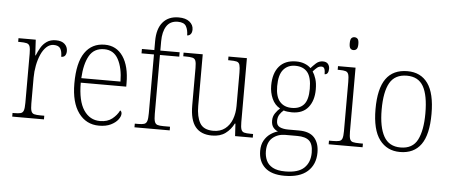

<svg xmlns="http://www.w3.org/2000/svg" viewBox="-60 -920 3062 1308"><g transform="rotate(5 1471.0 -266.0)"><path d="M41 0V-25H53Q81 -25 96 -29Q111 -33 116.5 -49Q122 -65 122 -101V-438Q122 -472 116.5 -487.5Q111 -503 95 -507Q79 -511 47 -511H37V-536H155L161 -429H164Q175 -457 190.5 -483.5Q206 -510 231 -527Q256 -544 292 -544Q332 -544 352.5 -525Q373 -506 373 -477Q373 -459 365 -447Q357 -435 338 -435Q338 -473 325.5 -492Q313 -511 280 -511Q253 -511 231 -490.5Q209 -470 194 -436Q179 -402 171 -360.5Q163 -319 163 -278V-100Q163 -65 168.5 -49Q174 -33 189 -29Q204 -25 232 -25H258V0Z M635 10Q547 10 495 -61Q443 -132 443 -262Q443 -404 491 -473.5Q539 -543 627 -543Q707 -543 752 -477Q797 -411 797 -294V-271H486Q486 -146 527.5 -84Q569 -22 639 -22Q690 -22 722 -47.5Q754 -73 770 -106Q781 -100 781 -84Q781 -66 764.5 -44Q748 -22 715.5 -6Q683 10 635 10ZM755 -302Q754 -395 722.5 -453.5Q691 -512 626 -512Q556 -512 524 -455.5Q492 -399 487 -302Z M877 0V-25H901Q927 -25 941 -29.5Q955 -34 960.5 -50.5Q966 -67 966 -103V-506H881V-536H966V-597Q966 -682 1004.5 -727Q1043 -772 1112 -772Q1161 -772 1187 -750.5Q1213 -729 1213 -698Q1213 -677 1203.5 -666Q1194 -655 1180 -655Q1180 -692 1166 -717Q1152 -742 1109 -742Q1057 -742 1032 -703.5Q1007 -665 1007 -599V-536H1139V-506H1007V-103Q1007 -67 1012.5 -50.5Q1018 -34 1032 -29.5Q1046 -25 1073 -25H1118V0Z M1407 10Q1332 10 1294 -36.5Q1256 -83 1256 -184V-439Q1256 -473 1250.5 -488Q1245 -503 1229 -507Q1213 -511 1181 -511H1166V-536H1297V-183Q1297 -109 1322 -66Q1347 -23 1414 -23Q1462 -23 1494 -48Q1526 -73 1541.5 -114.5Q1557 -156 1557 -205V-433Q1557 -469 1552 -486Q1547 -503 1531.5 -507Q1516 -511 1483 -511H1473V-536H1599V-99Q1599 -65 1604.5 -49Q1610 -33 1625 -29Q1640 -25 1669 -25H1686V0H1565L1560 -85H1556Q1535 -43 1499 -16.5Q1463 10 1407 10Z M1923 240Q1834 240 1789 198.5Q1744 157 1744 85Q1744 43 1760.5 14Q1777 -15 1802 -32.5Q1827 -50 1853 -57Q1834 -64 1820.5 -81Q1807 -98 1807 -128Q1807 -156 1822.5 -178.5Q1838 -201 1854 -214Q1817 -234 1798.5 -275.5Q1780 -317 1780 -365Q1780 -449 1820 -496Q1860 -543 1936 -543Q1969 -543 1995 -532.5Q2021 -522 2036 -506Q2050 -522 2070 -540.5Q2090 -559 2117 -559Q2141 -559 2152 -545.5Q2163 -532 2163 -513Q2163 -495 2156.5 -484Q2150 -473 2136 -473Q2136 -498 2130.5 -510.5Q2125 -523 2111 -523Q2094 -523 2081.5 -513Q2069 -503 2053 -485Q2066 -466 2075.5 -436.5Q2085 -407 2085 -364Q2085 -288 2047.5 -241.5Q2010 -195 1936 -195Q1925 -195 1906.5 -197Q1888 -199 1880 -203Q1864 -190 1852.5 -172Q1841 -154 1841 -128Q1841 -98 1863.5 -87Q1886 -76 1922 -76H1995Q2067 -76 2100.5 -39Q2134 -2 2134 63Q2134 144 2081 192Q2028 240 1923 240ZM1933 -225Q1987 -225 2015.5 -257.5Q2044 -290 2044 -365Q2044 -444 2015.5 -478.5Q1987 -513 1932 -513Q1881 -513 1851 -477.5Q1821 -442 1821 -364Q1821 -293 1850.5 -259Q1880 -225 1933 -225ZM1926 210Q2015 210 2055 171.5Q2095 133 2095 67Q2095 9 2069 -14.5Q2043 -38 1987 -38H1905Q1854 -38 1818.5 -8Q1783 22 1783 84Q1783 118 1796 147Q1809 176 1840.5 193Q1872 210 1926 210Z M2317 -654Q2304 -654 2296 -663Q2288 -672 2288 -698Q2288 -724 2296 -733Q2304 -742 2317 -742Q2330 -742 2338.5 -733Q2347 -724 2347 -698Q2347 -672 2338.5 -663Q2330 -654 2317 -654ZM2205 0V-25H2227Q2259 -25 2274.5 -29Q2290 -33 2295.5 -48.5Q2301 -64 2301 -98V-435Q2301 -470 2296 -486Q2291 -502 2276.5 -506.5Q2262 -511 2234 -511H2222V-536H2342V-99Q2342 -65 2347.5 -49Q2353 -33 2368.5 -29Q2384 -25 2416 -25H2437V0Z M2693 10Q2604 10 2553 -58Q2502 -126 2502 -267Q2502 -407 2550.5 -475Q2599 -543 2697 -543Q2788 -543 2836.5 -475.5Q2885 -408 2885 -267Q2885 -125 2836.5 -57.5Q2788 10 2693 10ZM2694 -21Q2777 -21 2810 -86Q2843 -151 2843 -267Q2843 -391 2808.5 -451.5Q2774 -512 2696 -512Q2614 -512 2579 -450.5Q2544 -389 2544 -267Q2544 -148 2579.5 -84.5Q2615 -21 2694 -21Z"/></g></svg>

Font: Noto Serif Tamil SemiCondensed ExtraLight
Style: Regular
Weight: 200
Width: 4
Designer: Indian Type Foundry, Tom Grace, and the Monotype Design Team
Foundry: Monotype Imaging Inc.
Version: Version 2.004; ttfautohint (v1.8.4.7-5d5b)